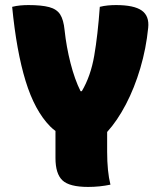

<svg xmlns="http://www.w3.org/2000/svg" viewBox="-20 -729 640 758"><path d="M416 0Q373 9 328 9Q254 9 226.5 -17Q199 -43 199 -105V-212Q188 -220 178 -230Q117 -292 81 -409.5Q45 -527 28 -702Q44 -706 60 -707.5Q76 -709 92 -709Q144 -709 174 -701Q204 -693 217.5 -672Q231 -651 235 -610Q242 -544 258.5 -479.5Q275 -415 298 -369H303Q338 -428 352 -509Q366 -590 374 -702Q390 -706 406 -707.5Q422 -709 438 -709Q509 -709 539.5 -687.5Q570 -666 565 -619Q557 -538 534 -460Q511 -382 477 -317Q443 -252 403 -208V-130Q403 -52 416 0Z"/></svg>

Font: Recursive Mn Csl St Blk
Style: Regular
Weight: 900
Monospace: yes
Version: Version 1.079;hotconv 1.0.112;makeotfexe 2.5.65598; ttfautoh